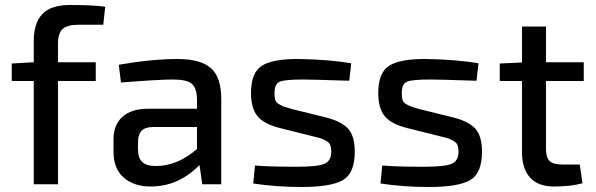

<svg xmlns="http://www.w3.org/2000/svg" viewBox="-20 -737 2382 768"><path d="M393 -638H294Q249 -638 230.5 -621Q212 -604 212 -562V-488H363V-413H212V0H115V-413H27V-483L115 -488V-573Q115 -644 149 -680.5Q183 -717 260 -717Q354 -717 401 -710Z M464 -407 455 -478Q587 -501 692 -501Q781 -501 823 -465Q865 -429 865 -340V0H789L778 -77Q694 9 583 9Q515 9 474.5 -27Q434 -63 434 -129V-180Q434 -238 470 -270Q506 -302 572 -302H768V-340Q767 -385 747 -402Q727 -419 671 -419Q616 -419 464 -407ZM532 -167V-141Q532 -105 549 -89Q566 -73 603 -73Q690 -73 768 -141V-229H590Q558 -228 545 -212.5Q532 -197 532 -167Z M1231 -192 1095 -226Q1034 -242 1009 -273.5Q984 -305 984 -365Q984 -446 1027.5 -474Q1071 -502 1177 -501Q1294 -499 1385 -484L1377 -414Q1225 -419 1192 -419Q1121 -419 1099.5 -410.5Q1078 -402 1078 -365Q1078 -348 1081 -337.5Q1084 -327 1096.5 -320Q1109 -313 1116 -310.5Q1123 -308 1147 -301L1285 -267Q1347 -251 1373 -221.5Q1399 -192 1399 -130Q1399 -44 1351.5 -16.5Q1304 11 1187 11Q1085 11 993 -3L1000 -75Q1056 -70 1167 -70Q1249 -70 1277 -81.5Q1305 -93 1305 -130Q1305 -146 1301 -156.5Q1297 -167 1284 -174Q1271 -181 1263.5 -183.5Q1256 -186 1231 -192Z M1740 -192 1604 -226Q1543 -242 1518 -273.5Q1493 -305 1493 -365Q1493 -446 1536.5 -474Q1580 -502 1686 -501Q1803 -499 1894 -484L1886 -414Q1734 -419 1701 -419Q1630 -419 1608.5 -410.5Q1587 -402 1587 -365Q1587 -348 1590 -337.5Q1593 -327 1605.5 -320Q1618 -313 1625 -310.5Q1632 -308 1656 -301L1794 -267Q1856 -251 1882 -221.5Q1908 -192 1908 -130Q1908 -44 1860.5 -16.5Q1813 11 1696 11Q1594 11 1502 -3L1509 -75Q1565 -70 1676 -70Q1758 -70 1786 -81.5Q1814 -93 1814 -130Q1814 -146 1810 -156.5Q1806 -167 1793 -174Q1780 -181 1772.5 -183.5Q1765 -186 1740 -192Z M2299 -79 2310 -4Q2264 9 2195 9Q2133 9 2100.5 -26.5Q2068 -62 2068 -128V-413H1979V-483L2068 -487V-631H2164V-488H2315V-413H2164V-141Q2164 -107 2178.5 -93Q2193 -79 2228 -79Z"/></svg>

Font: Exo 2.0 Medium
Style: Regular
Weight: 500
Designer: Natanael Gama
Version: Version 1.001;PS 001.001;hotconv 1.0.70;makeotf.lib2.5.58329